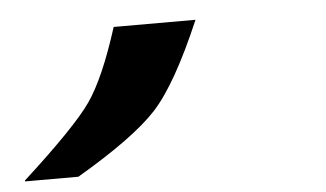

<svg xmlns="http://www.w3.org/2000/svg" viewBox="-34 -193 682 402"><g transform="rotate(-5 307.0 8.0)"><path d="M116 161H4V159Q117 56 150.5 7.5Q184 -41 217 -145H389Q333 -14 285 38Q237 90 116 161Z"/></g></svg>

Font: Intel One Mono Medium
Style: Italic
Weight: 500
Italic angle: -16°
Monospace: yes
Designer: Fred Shallcrass
Foundry: Frere-Jones Type LLC
Version: Version 1.400;hotconv 1.1.0;makeotfexe 2.6.0;FJTRelease1.4